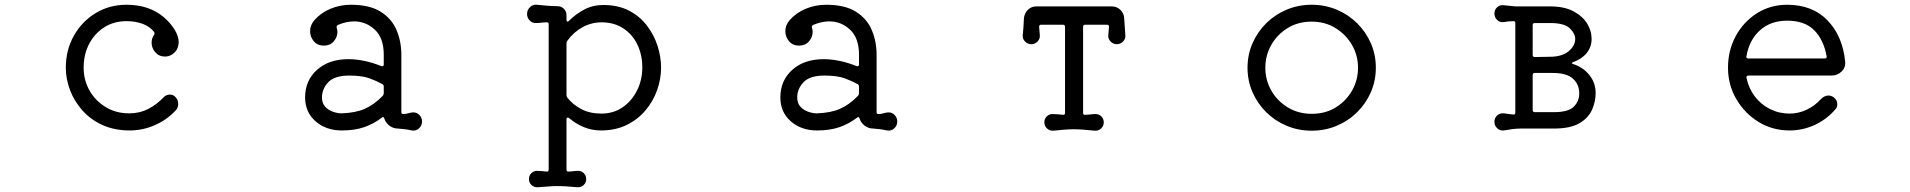

<svg xmlns="http://www.w3.org/2000/svg" viewBox="-20 -532 8040 808"><path d="M526 17Q462 17 412 -5.5Q362 -28 327.5 -66.5Q293 -105 275 -152Q257 -199 257 -247Q257 -321 290.5 -381Q324 -441 382 -476.5Q440 -512 513 -512Q608 -512 670 -459Q696 -437 714 -408.5Q732 -380 732 -354Q732 -339 724 -323Q716 -310 703 -302Q690 -294 674 -294Q649 -294 633.5 -312Q618 -330 618 -352Q618 -371 628 -385Q633 -392 628 -398Q610 -421 579.5 -432Q549 -443 513 -443Q459 -443 418.5 -417Q378 -391 355 -347Q332 -303 332 -247Q332 -195 356.5 -151.5Q381 -108 424.5 -81.5Q468 -55 524 -55Q568 -55 604.5 -74Q641 -93 669 -123Q680 -134 695 -134Q709 -134 718 -124Q730 -112 730 -94Q730 -79 720 -68Q683 -28 632 -5.5Q581 17 526 17Z M1720 -59Q1735 -59 1745.5 -47.5Q1756 -36 1756 -21Q1756 -3 1743 8.5Q1730 20 1713 17Q1700 14 1685 12Q1670 10 1655 9Q1635 9 1619 -3Q1603 -15 1597 -34Q1594 -43 1587 -37Q1553 -11 1513 3Q1473 17 1418 17Q1352 17 1308 -21.5Q1264 -60 1264 -122Q1264 -193 1314 -238Q1364 -283 1446 -283Q1477 -283 1512 -276Q1547 -269 1584 -254Q1585 -254 1586 -253.5Q1587 -253 1588 -253Q1595 -253 1595 -261V-301Q1595 -372 1557.5 -407Q1520 -442 1470 -442Q1437 -442 1402 -427Q1395 -423 1397 -415Q1400 -406 1400 -398Q1400 -376 1384.5 -358Q1369 -340 1343 -340Q1316 -340 1300.5 -358.5Q1285 -377 1285 -401Q1285 -426 1303 -447Q1330 -478 1370.5 -495Q1411 -512 1457 -512Q1535 -512 1581.5 -483Q1628 -454 1648.5 -406Q1669 -358 1669 -301V-60Q1669 -52 1677 -52Q1688 -52 1699 -55.5Q1710 -59 1720 -59ZM1418 -55Q1476 -57 1515 -74Q1554 -91 1591 -129Q1595 -134 1595 -140V-168Q1595 -175 1589 -178Q1568 -190 1536 -202Q1504 -214 1450 -214Q1388 -214 1361.5 -186Q1335 -158 1335 -122Q1335 -98 1348 -83.5Q1361 -69 1380.5 -62Q1400 -55 1418 -55Z M2519 -511Q2581 -511 2626.5 -487.5Q2672 -464 2702 -425Q2732 -386 2747 -339.5Q2762 -293 2762 -247Q2762 -200 2745.5 -153Q2729 -106 2696.5 -67.5Q2664 -29 2617 -6Q2570 17 2509 17Q2471 17 2437 3Q2403 -11 2375 -35Q2373 -37 2369 -37Q2364 -37 2364 -30V182Q2364 190 2371 190Q2382 190 2392.5 188.5Q2403 187 2413 187Q2427 187 2437 197Q2447 207 2447 222Q2447 237 2436 247Q2425 257 2409 256Q2378 253 2360 252Q2342 251 2327 251Q2308 251 2291 252.5Q2274 254 2244 256Q2228 257 2217 247Q2206 237 2206 222Q2206 207 2216 197Q2226 187 2240 187Q2249 187 2259.5 188Q2270 189 2280 190H2282Q2289 190 2289 182V-430Q2289 -438 2282 -438Q2269 -438 2257.5 -436.5Q2246 -435 2234 -435Q2219 -435 2208.5 -446.5Q2198 -458 2198 -473Q2198 -490 2210.5 -502Q2223 -514 2239 -512Q2259 -510 2282 -508Q2305 -506 2326 -506Q2342 -506 2353 -495Q2364 -484 2364 -468V-449Q2364 -443 2367 -441.5Q2370 -440 2374 -444Q2403 -473 2439 -492Q2475 -511 2519 -511ZM2511 -54Q2561 -54 2599.5 -80Q2638 -106 2660.5 -150.5Q2683 -195 2683 -248Q2683 -302 2662 -345Q2641 -388 2602.5 -413Q2564 -438 2512 -438Q2469 -438 2431.5 -417.5Q2394 -397 2368 -361Q2364 -356 2364 -350V-132Q2364 -127 2367 -122Q2390 -92 2426 -73Q2462 -54 2511 -54Z M3720 -59Q3735 -59 3745.5 -47.5Q3756 -36 3756 -21Q3756 -3 3743 8.5Q3730 20 3713 17Q3700 14 3685 12Q3670 10 3655 9Q3635 9 3619 -3Q3603 -15 3597 -34Q3594 -43 3587 -37Q3553 -11 3513 3Q3473 17 3418 17Q3352 17 3308 -21.5Q3264 -60 3264 -122Q3264 -193 3314 -238Q3364 -283 3446 -283Q3477 -283 3512 -276Q3547 -269 3584 -254Q3585 -254 3586 -253.5Q3587 -253 3588 -253Q3595 -253 3595 -261V-301Q3595 -372 3557.5 -407Q3520 -442 3470 -442Q3437 -442 3402 -427Q3395 -423 3397 -415Q3400 -406 3400 -398Q3400 -376 3384.5 -358Q3369 -340 3343 -340Q3316 -340 3300.5 -358.5Q3285 -377 3285 -401Q3285 -426 3303 -447Q3330 -478 3370.5 -495Q3411 -512 3457 -512Q3535 -512 3581.5 -483Q3628 -454 3648.5 -406Q3669 -358 3669 -301V-60Q3669 -52 3677 -52Q3688 -52 3699 -55.5Q3710 -59 3720 -59ZM3418 -55Q3476 -57 3515 -74Q3554 -91 3591 -129Q3595 -134 3595 -140V-168Q3595 -175 3589 -178Q3568 -190 3536 -202Q3504 -214 3450 -214Q3388 -214 3361.5 -186Q3335 -158 3335 -122Q3335 -98 3348 -83.5Q3361 -69 3380.5 -62Q3400 -55 3418 -55Z M4716 -383Q4717 -368 4706 -357Q4695 -346 4680 -346Q4665 -346 4654 -357Q4643 -368 4644 -383L4647 -419Q4647 -428 4639 -428H4547Q4538 -428 4538 -419V-57Q4538 -49 4545 -49Q4557 -49 4569 -50.5Q4581 -52 4591 -52Q4605 -52 4615 -42Q4625 -32 4625 -17Q4625 -2 4614 8.5Q4603 19 4587 18Q4556 15 4537 13.5Q4518 12 4500 12Q4479 12 4460.5 13.5Q4442 15 4413 18Q4397 19 4386 8.5Q4375 -2 4375 -17Q4375 -32 4385 -42Q4395 -52 4409 -52Q4419 -52 4430.5 -51Q4442 -50 4453 -49H4455Q4462 -49 4462 -57V-419Q4462 -428 4453 -428H4361Q4353 -428 4353 -419L4356 -383Q4357 -368 4346 -357Q4335 -346 4320 -346Q4305 -346 4294 -357Q4283 -368 4284 -383Q4286 -399 4287 -417.5Q4288 -436 4289 -455Q4291 -476 4305.5 -490.5Q4320 -505 4341 -505H4659Q4680 -505 4695 -490.5Q4710 -476 4711 -455Q4712 -436 4713.5 -417.5Q4715 -399 4716 -383Z M5500 -512Q5556 -512 5605 -491.5Q5654 -471 5691 -434.5Q5728 -398 5749 -350Q5770 -302 5770 -247Q5770 -192 5749 -144Q5728 -96 5691 -59.5Q5654 -23 5605 -2.5Q5556 18 5500 18Q5444 18 5395 -2.5Q5346 -23 5309 -59.5Q5272 -96 5251 -144Q5230 -192 5230 -247Q5230 -302 5251 -350Q5272 -398 5309 -434.5Q5346 -471 5395 -491.5Q5444 -512 5500 -512ZM5500 -53Q5558 -53 5601.5 -80Q5645 -107 5670 -151Q5695 -195 5695 -247Q5695 -299 5669.5 -343Q5644 -387 5600 -414Q5556 -441 5500 -441Q5443 -441 5399 -414Q5355 -387 5330 -343Q5305 -299 5305 -247Q5305 -195 5330 -151Q5355 -107 5399.5 -80Q5444 -53 5500 -53Z M6309 17Q6293 19 6281 8Q6269 -3 6269 -19Q6269 -36 6281 -46.5Q6293 -57 6309 -55Q6318 -54 6328 -52.5Q6338 -51 6348 -50H6350Q6357 -50 6357 -58V-435Q6357 -443 6350 -443Q6339 -443 6328.5 -442Q6318 -441 6308 -439Q6292 -437 6280.5 -448Q6269 -459 6269 -475Q6269 -491 6280.5 -501.5Q6292 -512 6308 -510Q6320 -509 6332.5 -507.5Q6345 -506 6358 -505H6505Q6562 -505 6600.5 -485Q6639 -465 6658.5 -434Q6678 -403 6678 -368Q6678 -334 6657 -308.5Q6636 -283 6599 -270Q6591 -266 6599 -263Q6641 -250 6668 -217Q6695 -184 6695 -140Q6695 -105 6680 -70.5Q6665 -36 6627 -13.5Q6589 9 6519 9H6379Q6362 9 6344 11.5Q6326 14 6309 17ZM6439 -435Q6430 -435 6430 -426V-301Q6430 -292 6439 -292L6500 -293Q6554 -293 6581.5 -316.5Q6609 -340 6609 -368Q6609 -391 6586 -413Q6563 -435 6505 -435ZM6439 -225Q6430 -225 6430 -216V-69Q6430 -60 6439 -60H6519Q6580 -60 6603 -83Q6626 -106 6626 -139Q6626 -177 6599.5 -201Q6573 -225 6514 -225Z M7511 17Q7439 17 7380.5 -19Q7322 -55 7287 -115Q7252 -175 7252 -247Q7252 -320 7284.5 -380Q7317 -440 7373.5 -476Q7430 -512 7501 -512Q7607 -512 7670.5 -446.5Q7734 -381 7745 -274Q7748 -249 7730.5 -231.5Q7713 -214 7688 -214H7338Q7328 -214 7330 -204Q7339 -160 7365 -126Q7391 -92 7429 -73Q7467 -54 7511 -54Q7549 -54 7583.5 -70.5Q7618 -87 7643 -115Q7658 -130 7675 -130Q7686 -130 7696 -123Q7712 -112 7712 -93Q7712 -80 7704 -72Q7668 -30 7617.5 -6.5Q7567 17 7511 17ZM7330 -296Q7330 -295 7329.5 -294.5Q7329 -294 7329 -293Q7329 -286 7338 -286H7659Q7669 -286 7667 -296Q7654 -366 7614 -405.5Q7574 -445 7501 -445Q7431 -445 7386 -404Q7341 -363 7330 -296Z"/></svg>

Font: Kiwi Maru
Style: Regular
Weight: 400
Designer: Hiroki-Chan
Version: Version 1.100